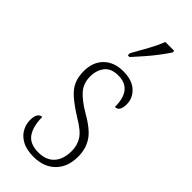

<svg xmlns="http://www.w3.org/2000/svg" viewBox="-251 -805 854 854"><g transform="rotate(45 176.0 -378.0)"><path d="M171 10Q126 10 98 -5.5Q70 -21 57 -45Q44 -69 44 -94Q44 -120 52 -131.5Q60 -143 73 -143Q73 -85 95.5 -52Q118 -19 172 -19Q221 -19 247 -48Q273 -77 273 -129Q273 -164 255.5 -192Q238 -220 183 -252Q137 -281 109.5 -305Q82 -329 70.5 -355.5Q59 -382 59 -418Q59 -475 93 -508.5Q127 -542 184 -542Q240 -542 269.5 -514.5Q299 -487 299 -449Q299 -403 270 -403Q270 -513 182 -513Q137 -513 116.5 -486.5Q96 -460 96 -421Q96 -378 121.5 -349Q147 -320 200 -289Q265 -252 288 -215.5Q311 -179 311 -131Q311 -66 273 -28Q235 10 171 10ZM148 -619Q170 -658 190.5 -695Q211 -732 224 -766H280V-756Q269 -739 248.5 -711.5Q228 -684 203.5 -656Q179 -628 159 -606H148Z"/></g></svg>

Font: Noto Serif Tamil Condensed ExtraLight
Style: Regular
Weight: 200
Width: 3
Designer: Indian Type Foundry, Tom Grace, and the Monotype Design Team
Foundry: Monotype Imaging Inc.
Version: Version 2.004; ttfautohint (v1.8.4.7-5d5b)